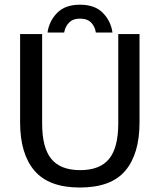

<svg xmlns="http://www.w3.org/2000/svg" viewBox="-20 -797 690 828"><path d="M324.2 11.7Q190.8 11.7 128.8 -60.8Q66.7 -133.3 66.7 -269.2V-650H161.7V-265Q161.7 -160 201.2 -111.7Q240.8 -63.3 325.8 -63.3Q410.8 -63.3 450.4 -111.7Q490 -160 490 -265V-650H581.7V-269.2Q581.7 -133.3 520.4 -60.8Q459.2 11.7 324.2 11.7ZM185 -656.7Q191.7 -705.8 226.3 -741.2Q260.8 -776.7 325 -776.7Q389.2 -776.7 423.8 -741.2Q458.3 -705.8 465 -656.7H393.3Q390 -681.7 373.3 -699.2Q356.7 -716.7 325 -716.7Q294.2 -716.7 277.5 -699.2Q260.8 -681.7 256.7 -656.7Z"/></svg>

Font: Familjen Grotesk GF
Style: Regular
Weight: 400
Designer: Anders Wikstroem, Jonas Baeckman, Matilda Gysing, Kristian Moeller
Foundry: Familjen STHLM AB
Version: Version 2.000; Beta; Release 4; Build 6